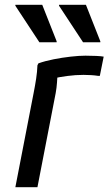

<svg xmlns="http://www.w3.org/2000/svg" viewBox="-20 -780 452 800"><path d="M120 -392Q126 -422 130.5 -451.5Q135 -481 136 -508L140 -516Q168 -526 203.5 -533Q239 -540 274.5 -544Q310 -548 336 -548Q360 -548 381 -547Q402 -546 412 -544L396 -464H388Q376 -466 359.5 -467Q343 -468 328 -468Q295 -468 261 -463.5Q227 -459 201 -453L220 -476Q219 -458 217.5 -436Q216 -414 212 -392L136 0H44ZM144 -604 44 -756V-760H156L216 -608V-604ZM326 -604 226 -756V-760H338L398 -608V-604Z"/></svg>

Font: Kufam
Style: Italic
Weight: 400
Italic angle: -11°
Designer: Artur Schmal
Foundry: Original Type
Version: Version 1.301; ttfautohint (v1.8.3)